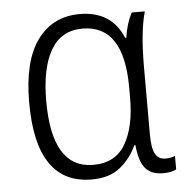

<svg xmlns="http://www.w3.org/2000/svg" viewBox="-45 -586 616 639"><g transform="rotate(-5 263.5 -266.0)"><path d="M237 10Q297 10 333 -20Q369 -50 387 -91H391Q396 -36 416 -13Q436 10 475 10Q503 10 519 1V-44Q506 -38 486 -38Q464 -38 453 -57Q442 -76 442 -123V-348Q442 -467 461 -532H417Q398 -495 392 -450H388Q350 -542 244 -542Q154 -542 102.5 -472Q51 -402 51 -263Q51 10 237 10ZM246 -38Q108 -38 108 -263Q108 -373 143 -433Q178 -493 249 -493Q387 -493 387 -284V-249Q387 -153 353.5 -95.5Q320 -38 246 -38Z"/></g></svg>

Font: Noto Sans UI SemiCondensed Light
Style: Regular
Weight: 300
Width: 4
Designer: Monotype Design Team
Foundry: Monotype Imaging Inc.
Version: Version 1.901